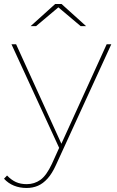

<svg xmlns="http://www.w3.org/2000/svg" viewBox="-51 -737 579 954"><path d="M81 197Q47 197 18.5 185.5Q-10 174 -31 151L-16 135Q5 157 28 167.5Q51 178 82 178Q120 178 150 156.5Q180 135 207 77L245 -7L250 -14L479 -517H502L227 83Q208 125 185.5 150Q163 175 137.5 186Q112 197 81 197ZM249 11 6 -517H29L258 -14ZM101 -607 223 -717H255L377 -607H350L236 -703H242L128 -607Z"/></svg>

Font: Montserrat Thin
Style: Regular
Weight: 100
Designer: Julieta Ulanovsky
Foundry: Julieta Ulanovsky
Version: Version 9.000